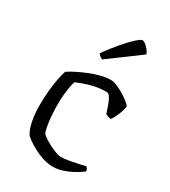

<svg xmlns="http://www.w3.org/2000/svg" viewBox="-182 -831 814 921"><g transform="rotate(30 224.5 -370.5)"><path d="M260 0Q233 0 205 -9Q177 -18 153 -31Q129 -44 112 -56Q95 -68 90 -75Q75 -97 67 -137Q59 -177 59 -223Q59 -265 62.5 -303Q66 -341 72 -372Q78 -403 85 -424Q101 -435 125.5 -447.5Q150 -460 179 -472Q208 -484 238.5 -492Q269 -500 296 -500Q310 -500 329.5 -492Q349 -484 369 -472Q389 -460 404 -448Q419 -436 424 -428Q423 -415 417 -397.5Q411 -380 403 -363.5Q395 -347 388 -338Q379 -338 371 -341Q363 -344 357 -348Q352 -364 344.5 -386Q337 -408 327.5 -424Q318 -440 306 -440Q271 -440 239.5 -433Q208 -426 184 -417Q160 -408 149 -403Q145 -393 141 -373Q137 -353 134.5 -326.5Q132 -300 132 -268Q132 -239 134.5 -208Q137 -177 141.5 -152.5Q146 -128 152 -118Q158 -111 172.5 -101.5Q187 -92 205.5 -82.5Q224 -73 241.5 -66.5Q259 -60 271 -60Q288 -60 314.5 -64.5Q341 -69 365.5 -74.5Q390 -80 400 -83Q403 -80 406.5 -75Q410 -70 411 -60Q390 -44 365 -30.5Q340 -17 313.5 -8.5Q287 0 260 0ZM209 -564Q200 -568 193.5 -573.5Q187 -579 184 -584Q218 -631 248 -666Q278 -701 300.5 -721Q323 -741 331 -741Q338 -741 348 -733.5Q358 -726 367.5 -714.5Q377 -703 381 -691Z"/></g></svg>

Font: Texturina Medium 12pt ExtraLight
Style: Regular
Weight: 250
Version: Version 1.002